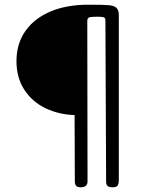

<svg xmlns="http://www.w3.org/2000/svg" viewBox="-20 -766 640 816"><path d="M298 4 297 -277Q230 -279 173.5 -306Q117 -333 83.5 -384.5Q50 -436 50 -506Q50 -581 88.5 -635Q127 -689 195.5 -717.5Q264 -746 354 -746Q424 -746 442 -744Q466 -742 475.5 -732Q485 -722 485 -702V-2Q485 16 479.5 23Q474 30 458 30Q445 30 438 25Q431 20 431 5L428 -679Q428 -690 421 -692.5Q414 -695 394 -695Q367 -695 359 -692Q351 -689 351 -677L352 5Q352 30 323 30Q310 30 304 24Q298 18 298 4Z"/></svg>

Font: Mali
Style: Regular
Weight: 400
Version: Version 1.000; ttfautohint (v1.6)